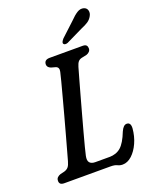

<svg xmlns="http://www.w3.org/2000/svg" viewBox="-166 -991 868 1094"><g transform="rotate(-20 268.0 -443.5)"><path d="M314.5 0H35.5Q18 0 11.2 -7.2Q4.5 -14.5 5.5 -26Q5.5 -37.5 13 -45Q20.5 -52.5 32.5 -56.5L56 -62Q72.5 -66.5 81.8 -77.2Q91 -88 97 -110.5Q102.5 -130.5 113.5 -169.8Q124.5 -209 138.2 -259Q152 -309 166.5 -362.5Q181 -416 194 -465Q207 -514 216.8 -551Q226.5 -588 230 -604.5Q236 -631 215.5 -638L188.5 -645.5Q167 -654 167 -671.5Q167 -700 201 -700H400.5Q416.5 -700 422.8 -693Q429 -686 429 -674.5Q429 -663 421.5 -655.2Q414 -647.5 403.5 -644L373 -637.5Q359 -634.5 351 -625.2Q343 -616 337 -595.5Q330.5 -573 319 -532.2Q307.5 -491.5 293.5 -441Q279.5 -390.5 265 -337.8Q250.5 -285 237.5 -237.2Q224.5 -189.5 215.5 -154.5Q206.5 -119.5 203.5 -105Q197.5 -77 208 -64.8Q218.5 -52.5 242 -52.5H327.5Q369 -52.5 396.8 -76.5Q424.5 -100.5 449 -163.5Q464 -197 484 -197Q509 -197 507 -161.5Q503 -114 485 -74.2Q467 -34.5 440.5 -10.2Q414 14 384 14Q367.5 14 354 7Q340.5 0 314.5 0ZM395 -854Q419 -879 439.5 -892Q460 -905 480.5 -899Q497.5 -893.5 501.5 -877.2Q505.5 -861 496 -844.5Q486.5 -827 470.5 -816.2Q454.5 -805.5 429 -795L326 -745Q318 -742 310.8 -742.8Q303.5 -743.5 300.5 -749Q297.5 -755 301.5 -762.2Q305.5 -769.5 312 -777Z"/></g></svg>

Font: Fraunces 72pt SuperSoft
Style: Italic
Weight: 400
Italic angle: -16°
Version: Version 1.000;[b76b70a41]